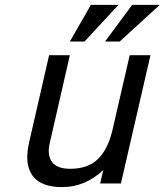

<svg xmlns="http://www.w3.org/2000/svg" viewBox="-20 -751 674 786"><path d="M521 -731H634L470 -581H410ZM352 -731H465L326 -581H266ZM596 -525 475 0H390L403 -55Q328 15 235 15Q146 15 112.5 -33Q79 -81 99 -167L181 -525H266L184 -167Q172 -117 192.5 -88.5Q213 -60 267 -60Q341 -60 381.5 -100.5Q422 -141 440 -217L511 -525Z"/></svg>

Font: Miedinger
Style: Italic
Weight: 400
Italic angle: -13°
Version: Version 001.000